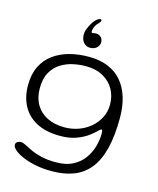

<svg xmlns="http://www.w3.org/2000/svg" viewBox="-126 -736 856 1041"><g transform="rotate(15 302.0 -215.5)"><path d="M264 216.5Q211 216.5 168.5 207.2Q126 198 96 184.5Q66 171 50.2 156.2Q34.5 141.5 34.5 130Q34.5 122.5 38.5 117.5Q42.5 112.5 49.2 109.8Q56 107 64.5 107Q75 107 91.5 115.8Q108 124.5 132.5 136Q157 147.5 192.2 156Q227.5 164.5 275.5 164Q330 164 367.8 144.5Q405.5 125 429 93Q452.5 61 463.2 23Q474 -15 474 -52.5Q474 -58.5 473.2 -62.5Q472.5 -66.5 471.2 -69Q470 -71.5 467 -71.5Q462 -71.5 448.5 -57.5Q435 -43.5 410.5 -25.8Q386 -8 348.5 6Q311 20 258.5 20Q180 20 127 -7.5Q74 -35 47 -84.8Q20 -134.5 20 -201Q20 -263 42 -307.5Q64 -352 103 -380.2Q142 -408.5 192.5 -421.8Q243 -435 299.5 -435Q361 -435 407.5 -416Q454 -397 485 -360.8Q516 -324.5 531.8 -273.5Q547.5 -222.5 547.5 -158.5Q547.5 -56 529.2 15.8Q511 87.5 475 131.8Q439 176 386.2 196.2Q333.5 216.5 264 216.5ZM269 -31Q310 -31 347.5 -44.2Q385 -57.5 414 -82.2Q443 -107 460 -140.5Q477 -174 477 -213.5Q477 -261 455.8 -298.8Q434.5 -336.5 394.5 -359Q354.5 -381.5 296.5 -381.5Q263 -381.5 226.2 -373.8Q189.5 -366 157.5 -346Q125.5 -326 105.8 -290.8Q86 -255.5 86 -200.5Q86 -148.5 108.5 -110.2Q131 -72 172.2 -51.5Q213.5 -31 269 -31ZM313 -645Q315.5 -641 311.8 -635Q308 -629 302 -623Q292 -614 285.8 -600.8Q279.5 -587.5 278.5 -577.5Q277.5 -565 282.5 -564.5Q286 -564 291.8 -565.5Q297.5 -567 304.5 -567Q319.5 -567 330.8 -557.2Q342 -547.5 343 -531.5Q344.5 -513.5 333 -500.5Q321.5 -487.5 302.5 -484.5Q279 -480.5 262.5 -493.5Q246 -506.5 242.5 -528.5Q238 -553 246.8 -575.8Q255.5 -598.5 268.5 -618Q276 -628.5 284.8 -636.8Q293.5 -645 301.5 -647Q305 -648.5 308.2 -648.2Q311.5 -648 313 -645Z"/></g></svg>

Font: Gluten ExtraLight
Style: Regular
Weight: 250
Designer: Tyler Finck
Foundry: Etcetera Type Company
Version: Version 1.300